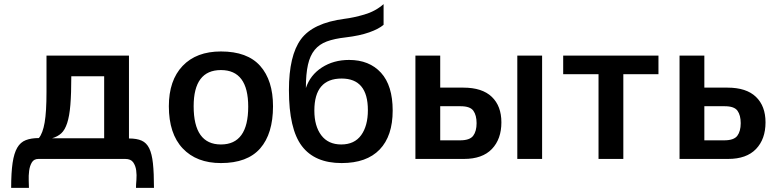

<svg xmlns="http://www.w3.org/2000/svg" viewBox="-20 -769 3754 929"><path d="M34 140Q34 66 41 19Q48 -28 63.5 -54.5Q79 -81 105 -91Q131 -101 168 -101Q187 -124 196 -176Q205 -228 205 -325V-500H604V-99Q642 -99 665.5 -88.5Q689 -78 702 -51.5Q715 -25 720 21.5Q725 68 725 140H638Q638 126 640 102Q642 78 639 55.5Q636 33 624.5 16.5Q613 0 586 0H166Q144 0 134 17Q124 34 121 57.5Q118 81 119 104.5Q120 128 120 140ZM484 -100V-400H325Q325 -316 320.5 -261.5Q316 -207 305 -173.5Q294 -140 276.5 -124Q259 -108 232 -100Z M1049 20Q931 20 864 -51Q797 -122 797 -255Q797 -380 863.5 -450Q930 -520 1049 -520Q1177 -520 1239 -450Q1301 -380 1301 -255Q1301 -122 1239 -51Q1177 20 1049 20ZM1049 -70Q1181 -70 1181 -253Q1181 -430 1049 -430Q917 -430 917 -255Q917 -70 1049 -70Z M1836 -649Q1813 -629 1766.5 -612.5Q1720 -596 1652 -588Q1598 -582 1561.5 -568.5Q1525 -555 1502.5 -527.5Q1480 -500 1470 -455.5Q1460 -411 1460 -343Q1481 -406 1537.5 -442.5Q1594 -479 1669 -479Q1767 -479 1823.5 -417Q1880 -355 1880 -234Q1880 -111 1817 -45.5Q1754 20 1633 20Q1503 20 1440.5 -62.5Q1378 -145 1378 -333Q1378 -500 1436 -579Q1494 -658 1647 -678Q1689 -683 1742.5 -698.5Q1796 -714 1836 -749ZM1631 -70Q1695 -70 1727.5 -115Q1760 -160 1760 -236Q1760 -389 1633 -389Q1501 -389 1501 -234Q1501 -159 1534.5 -114.5Q1568 -70 1631 -70Z M1990 -500H2110V-345H2222Q2313 -345 2359.5 -300.5Q2406 -256 2406 -177Q2406 -96 2360 -48Q2314 0 2225 0H1990ZM2110 -90H2206Q2253 -90 2269.5 -112Q2286 -134 2286 -173Q2286 -211 2270.5 -233Q2255 -255 2209 -255H2110ZM2483 -500H2603V0H2483Z M2876 -410H2705V-500H3166V-410H2996V0H2876Z M3268 -500H3388V-345H3500Q3591 -345 3637.5 -300.5Q3684 -256 3684 -177Q3684 -96 3638 -48Q3592 0 3503 0H3268ZM3388 -90H3484Q3531 -90 3547.5 -112Q3564 -134 3564 -173Q3564 -211 3548.5 -233Q3533 -255 3487 -255H3388Z"/></svg>

Font: Moderustic Med
Style: Regular
Weight: 500
Designer: Tural Alisoy
Foundry: TAFT Foundry
Version: Version 2.110